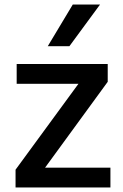

<svg xmlns="http://www.w3.org/2000/svg" viewBox="-20 -832 548 852"><path d="M49 -79 328 -460H54V-548H458V-469L180 -88H470V0H49ZM303 -812H424L288 -627H192Z"/></svg>

Font: Application Medium
Style: Regular
Weight: 500
Designer: Wei Huang
Foundry: Wei Huang
Version: Version 0.012